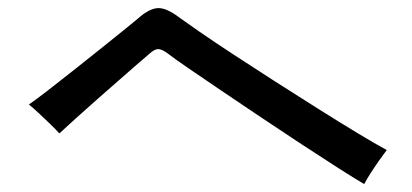

<svg xmlns="http://www.w3.org/2000/svg" viewBox="-20 -634 1040 485"><path d="M900 -169Q876 -183 834.5 -209.5Q793 -236 742 -269.5Q691 -303 638 -338.5Q585 -374 537 -406.5Q489 -439 454 -463Q419 -487 405 -498Q389 -510 379.5 -510Q370 -510 356 -497Q351 -493 331 -475.5Q311 -458 283.5 -434Q256 -410 226.5 -384Q197 -358 171.5 -335Q146 -312 130 -297Q122 -306 107 -320.5Q92 -335 77 -349Q62 -363 53 -370Q69 -381 99.5 -404.5Q130 -428 166.5 -457Q203 -486 237.5 -513.5Q272 -541 296.5 -561Q321 -581 327 -586Q356 -612 378 -613.5Q400 -615 434 -589Q449 -578 484.5 -553.5Q520 -529 569.5 -496.5Q619 -464 674.5 -428.5Q730 -393 784 -359Q838 -325 883.5 -297.5Q929 -270 957 -255Q950 -246 938 -229Q926 -212 915.5 -195.5Q905 -179 900 -169Z"/></svg>

Font: Zen Kaku Gothic Antique Medium
Style: Regular
Weight: 500
Designer: Yoshimichi Ohira
Foundry: Positype
Version: Version 1.002